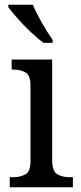

<svg xmlns="http://www.w3.org/2000/svg" viewBox="-20 -786 338 806"><path d="M21 0V-42H33Q64 -42 86 -53.5Q108 -65 108 -109V-426Q108 -470 87 -482Q66 -494 35 -494H29V-536H199V-114Q199 -67 220.5 -54.5Q242 -42 274 -42H286V0ZM163 -606Q138 -624 108 -652.5Q78 -681 52.5 -710Q27 -739 15 -756V-766H118Q132 -732 156 -690Q180 -648 201 -619V-606Z"/></svg>

Font: Noto Serif Hebrew SemiCondensed
Style: Regular
Weight: 400
Width: 4
Designer: Monotype Design Team
Foundry: Monotype Imaging Inc.
Version: Version 2.004; ttfautohint (v1.8.4.7-5d5b)